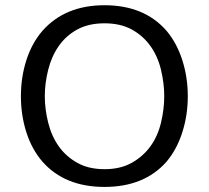

<svg xmlns="http://www.w3.org/2000/svg" viewBox="-20 -723 820 753"><path d="M169 -449.4Q155.7 -396.2 155.7 -345.6Q155.7 -294.9 169 -241.8Q182.3 -188.6 210.8 -148.7Q239.2 -108.9 283.5 -84.2Q327.8 -59.5 389.9 -59.5Q451.9 -59.5 496.2 -84.2Q540.5 -108.9 569.6 -148.7Q598.7 -188.6 611.4 -241.8Q624.1 -294.9 624.1 -345.6Q624.1 -396.2 611.4 -449.4Q598.7 -502.5 569.6 -543Q540.5 -583.5 496.2 -607.6Q451.9 -631.6 389.9 -631.6Q327.8 -631.6 283.5 -607.6Q239.2 -583.5 210.8 -543Q182.3 -502.5 169 -449.4ZM62 -345.6Q62 -420.3 83.5 -487.3Q105.1 -554.4 146.8 -602.5Q235.4 -702.5 389.9 -702.5Q545.6 -702.5 632.9 -602.5Q673.4 -554.4 694.9 -487.3Q716.5 -420.3 716.5 -345.6Q716.5 -270.9 694.9 -203.8Q673.4 -136.7 632.9 -88.6Q545.6 10.1 389.9 10.1Q234.2 10.1 146.8 -88.6Q105.1 -136.7 83.5 -203.8Q62 -270.9 62 -345.6Z"/></svg>

Font: Mandali
Style: Regular
Weight: 400
Designer: Purushoth Kumar Guthula
Foundry: Silikandhra, Hyderabad
Version: Version 1.0.5; ttfautohint (v1.2.25-373a) -l 7 -r 28 -G 50 -